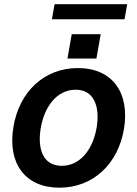

<svg xmlns="http://www.w3.org/2000/svg" viewBox="-20 -873 647 904"><path d="M578.8 -853.3H236.9L224.4 -782.3H566.4ZM317.8 -712 297.6 -597.3H433.9L454.2 -712ZM259.9 10.7C417.6 10.7 536.2 -100.1 563.9 -267C591.6 -438.2 507.8 -552.6 346.9 -552.6C188.6 -552.6 70 -441.4 43 -273.8C14.9 -103.7 98.4 10.7 259.9 10.7ZM270.6 -92.3C183.9 -92.3 155.5 -169.4 171.5 -267.8C187.9 -369.3 246.8 -450.6 336.3 -450.6C422.2 -450.6 451 -372.5 435.4 -274.5C418.7 -172.6 359.7 -92.3 270.6 -92.3Z"/></svg>

Font: TID UI Semi Bold
Style: Italic
Weight: 600
Italic angle: -9.39999°
Designer: The TID Project Authors
Foundry: Bakken & Bæck
Version: Version 1.001;hotconv 1.0.109;makeotfexe 2.5.65596